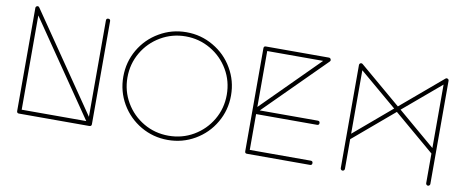

<svg xmlns="http://www.w3.org/2000/svg" viewBox="-66 -1043 3277 1350"><g transform="rotate(10 1572.5 -368.5)"><path d="M96.2 0C96.2 9.3 101.6 15.1 110.8 15.1H612.8C624 15.1 629.9 10.3 629.9 0V-735.8C629.9 -746.1 625 -751 614.7 -751C605 -751 600.1 -746.1 600.1 -735.8V-47.9L123 -744.1C120.1 -749 116.2 -751.5 111.8 -751.5C110.4 -751.5 108.4 -751 106.4 -750.5C99.6 -748 96.2 -743.2 96.2 -735.8ZM126 -688 586.9 -15.1H126Z M840.3 -175.3C875 -116.2 921.4 -69.8 980.5 -35.2C1039.6 -1 1103.5 16.1 1173.3 16.1C1243.2 16.1 1307.1 -1 1366.2 -35.2C1425.3 -69.8 1472.2 -116.2 1506.3 -175.3C1541 -234.4 1558.1 -298.8 1558.1 -368.7C1558.1 -438.5 1541 -502.4 1506.3 -561.5C1472.2 -620.6 1425.3 -667 1366.2 -701.2C1307.1 -735.8 1243.2 -752.9 1173.3 -752.9C1103.5 -752.9 1039.6 -735.8 980.5 -701.2C921.4 -667 875 -620.6 840.3 -561.5C806.2 -502.4 789.1 -438.5 789.1 -368.7C789.1 -298.8 806.2 -234.4 840.3 -175.3ZM866.2 -546.4C897.9 -600.6 940.9 -643.6 995.1 -675.3C1049.3 -707 1108.9 -723.1 1173.3 -723.1C1237.8 -723.1 1297.4 -707 1351.6 -675.3C1405.8 -643.6 1448.7 -600.6 1480.5 -546.4C1512.2 -492.2 1527.8 -432.6 1527.8 -368.2C1527.8 -304.2 1512.2 -244.6 1480.5 -190.4C1448.7 -136.2 1405.8 -93.3 1351.6 -61.5C1297.4 -29.8 1237.8 -14.2 1173.3 -14.2C1108.9 -14.2 1049.3 -29.8 995.1 -61.5C940.9 -93.3 897.9 -136.2 866.2 -190.4C834.5 -244.6 818.8 -304.2 818.8 -368.2C818.8 -432.6 834.5 -492.2 866.2 -546.4Z M1724.6 0C1724.6 10.3 1729.5 15.1 1739.7 15.1H2189.5C2199.7 15.1 2204.6 10.3 2204.6 0C2204.6 -10.3 2199.7 -15.1 2189.5 -15.1H1754.4V-271H2189.5C2199.7 -271 2204.6 -275.9 2204.6 -285.6C2204.6 -295.9 2199.7 -300.8 2189.5 -300.8H1775.4L2200.7 -725.1C2203.6 -728 2205.1 -731.4 2205.1 -734.9C2205.1 -737.3 2204.6 -739.3 2203.6 -741.7C2200.7 -748 2195.8 -751 2189.5 -751H1739.7C1729.5 -751 1724.6 -746.1 1724.6 -735.8ZM1754.4 -721.2H2153.8L1754.4 -321.8Z M2406.7 0C2406.7 7.8 2413.6 15.1 2421.4 15.1C2429.7 15.1 2436.5 7.8 2436.5 0V-211.9L2726.6 -458L3016.6 -211.9V0C3016.6 7.8 3023.4 15.1 3031.2 15.1C3039.6 15.1 3046.4 7.8 3046.4 0V-735.8C3046.4 -742.7 3043.5 -747.6 3037.6 -750C3035.2 -751 3033.2 -751.5 3031.2 -751.5C3027.8 -751.5 3024.4 -750 3021.5 -747.1L2726.6 -497.1L2431.6 -747.1C2428.2 -750 2424.8 -751.5 2421.4 -751.5C2418.9 -751.5 2417 -751 2415 -750C2409.7 -747.1 2406.7 -742.2 2406.7 -735.8ZM2436.5 -704.1 2703.6 -478 2436.5 -251ZM3016.6 -704.1V-251L2749.5 -478Z"/></g></svg>

Font: Nemoy
Style: Light
Weight: 300
Designer: BSozoo
Foundry: BSozoo
Version: Version 001.000